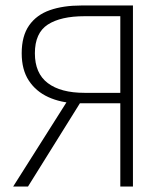

<svg xmlns="http://www.w3.org/2000/svg" viewBox="-20 -679 602 699"><path d="M418 0V-303H258Q201 -305 156 -325.5Q111 -346 85 -385.5Q59 -425 59 -485Q59 -548 86 -586.5Q113 -625 161.5 -642Q210 -659 276 -659H464V0ZM288 -341H418V-620H288Q201 -620 154 -589.5Q107 -559 107 -485Q107 -412 154 -376.5Q201 -341 288 -341ZM28 0 235 -327 279 -316 82 0Z"/></svg>

Font: Source Sans 3 Light
Style: Regular
Weight: 300
Designer: Paul D. Hunt
Foundry: Adobe
Version: Version 3.052;hotconv 1.1.0;makeotfexe 2.6.0